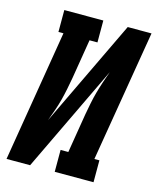

<svg xmlns="http://www.w3.org/2000/svg" viewBox="-111 -812 726 889"><g transform="rotate(15 252.0 -367.5)"><path d="M6 0 110 -630H86V-735H273V-630H235L204 -441Q199 -413 193.5 -385.5Q188 -358 181 -331Q174 -304 164.5 -277Q155 -250 145 -223L390 -735H504L399 -105H423V0H237V-105H274L305 -294Q310 -322 315.5 -349.5Q321 -377 328.5 -404Q336 -431 345 -458Q354 -485 364 -512L119 0Z"/></g></svg>

Font: Iosevka Slab Extrabold Oblique
Style: Regular
Weight: 800
Italic angle: -9°
Monospace: yes
Designer: Belleve Invis
Foundry: Belleve Invis
Version: Version 11.1.1; ttfautohint (v1.8.3)